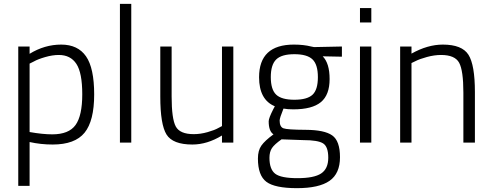

<svg xmlns="http://www.w3.org/2000/svg" viewBox="-20 -742 2560 999"><path d="M75 225V-500H134V-462Q212 -510 298.5 -510Q385 -510 427.5 -449Q470 -388 470 -250.5Q470 -113 420 -51.5Q370 10 254 10Q192 10 134 -3V225ZM286 -456Q253 -456 215 -445Q177 -434 156 -422L134 -411V-55Q202 -43 252 -43Q338 -43 373 -91.5Q408 -140 408 -251.5Q408 -363 377.5 -409.5Q347 -456 286 -456Z M604 0V-722H663V0Z M1135 -500H1194V0H1135V-37Q1058 10 981 10Q879 10 846.5 -42Q814 -94 814 -239V-500H873V-240Q873 -124 894.5 -84Q916 -44 988 -44Q1023 -44 1060 -54.5Q1097 -65 1116 -76L1135 -86Z M1749 76Q1749 161 1694.5 199Q1640 237 1525 237Q1410 237 1366 204Q1322 171 1322 83Q1322 41 1340 15.5Q1358 -10 1403 -43Q1378 -59 1378 -111Q1378 -127 1402 -174L1410 -189Q1328 -223 1328 -340Q1328 -510 1509 -510Q1560 -510 1599 -500L1614 -497L1759 -500V-447L1659 -449Q1695 -413 1695 -330.5Q1695 -248 1649.5 -210.5Q1604 -173 1506 -173Q1477 -173 1455 -177Q1435 -128 1435 -115Q1435 -82 1454.5 -74.5Q1474 -67 1571 -66.5Q1668 -66 1708.5 -37.5Q1749 -9 1749 76ZM1382 79Q1382 139 1412 162Q1442 185 1528 185Q1614 185 1651 160.5Q1688 136 1688 78.5Q1688 21 1661 4Q1634 -13 1558 -13L1445 -17Q1408 9 1395 28.5Q1382 48 1382 79ZM1389 -341Q1389 -276 1417 -249.5Q1445 -223 1511.5 -223Q1578 -223 1606 -249Q1634 -275 1634 -340.5Q1634 -406 1606 -433Q1578 -460 1511.5 -460Q1445 -460 1417 -432.5Q1389 -405 1389 -341Z M1853 0V-500H1912V0ZM1853 -625V-700H1912V-625Z M2121 0H2062V-500H2121V-463Q2205 -510 2284 -510Q2384 -510 2417.5 -457Q2451 -404 2451 -263V0H2391V-260Q2391 -375 2369 -415.5Q2347 -456 2275 -456Q2240 -456 2201.5 -445.5Q2163 -435 2142 -424L2121 -414Z"/></svg>

Font: Titillium Web[RUS by Daymarius]
Style: Regular
Weight: 300
Designer: Cyrillization by Daymarius
Foundry: Cyrillization by Daymarius
Version: Version 1.002 September 12, 2018